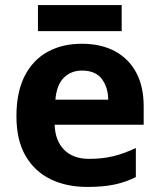

<svg xmlns="http://www.w3.org/2000/svg" viewBox="-20 -729 631 759"><path d="M303 -556Q379 -556 433.5 -527Q488 -498 518 -443Q548 -388 548 -308V-236H196Q198 -173 233.5 -137Q269 -101 332 -101Q385 -101 428 -111.5Q471 -122 517 -144V-29Q477 -9 432.5 0.5Q388 10 325 10Q243 10 180 -20.5Q117 -51 81 -113Q45 -175 45 -269Q45 -365 77.5 -428.5Q110 -492 168 -524Q226 -556 303 -556ZM304 -450Q261 -450 232.5 -422Q204 -394 199 -335H408Q407 -385 382 -417.5Q357 -450 304 -450ZM461 -709V-606H130V-709Z"/></svg>

Font: Noto Sans Adlam
Style: Regular
Weight: 400
Designer: Mark Jamra, Neil Patel
Foundry: JamraPatel LLC
Version: Version 3.001